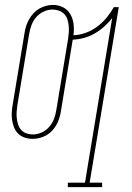

<svg xmlns="http://www.w3.org/2000/svg" viewBox="-20 -559 540 784"><path d="M257 205V187H327L438 -485Q423 -466 405 -450Q387 -434 366 -422Q345 -410 322.5 -404Q300 -398 277 -397L229 -107Q226 -85 217.5 -64Q209 -43 193.5 -26Q178 -9 156.5 -0.5Q135 8 113 8Q97 8 81.5 3Q66 -2 55 -12.5Q44 -23 38 -37.5Q32 -52 29.5 -68Q27 -84 28 -100.5Q29 -117 32 -133L80 -423Q82 -438 86.5 -452Q91 -466 98.5 -479.5Q106 -493 116.5 -504.5Q127 -516 140 -523.5Q153 -531 167.5 -535Q182 -539 196 -539Q219 -539 238 -529Q257 -519 267.5 -500.5Q278 -482 280.5 -460Q283 -438 280 -415Q305 -416 330 -425Q355 -434 376.5 -450Q398 -466 415 -486.5Q432 -507 445 -530H465L346 187H397V205ZM114 -10Q132 -10 150 -18Q168 -26 181 -41Q194 -56 200.5 -73.5Q207 -91 210 -110L258 -400Q260 -413 261 -427Q262 -441 260.5 -454.5Q259 -468 255 -480.5Q251 -493 242 -502Q233 -511 220.5 -515.5Q208 -520 194 -520Q176 -520 158 -511.5Q140 -503 127.5 -488.5Q115 -474 108.5 -456Q102 -438 99 -420L51 -130Q49 -117 48 -103Q47 -89 48.5 -76Q50 -63 54 -50.5Q58 -38 66.5 -28.5Q75 -19 87.5 -14.5Q100 -10 114 -10Z"/></svg>

Font: Iosevka Slab Thin Oblique
Style: Regular
Weight: 100
Italic angle: -9°
Monospace: yes
Designer: Belleve Invis
Foundry: Belleve Invis
Version: Version 11.1.0; ttfautohint (v1.8.3)